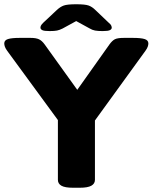

<svg xmlns="http://www.w3.org/2000/svg" viewBox="-23 -880 717 902"><path d="M320 2Q282 2 265.5 -7.5Q249 -17 249 -35V-316L11 -641Q3 -652 0 -660.5Q-3 -669 -3 -676Q-3 -691 14.5 -696.5Q32 -702 69 -702H121Q146 -702 160 -695.5Q174 -689 187 -671L340 -458L491 -671Q504 -689 516.5 -695.5Q529 -702 559 -702H602Q639 -702 656.5 -696.5Q674 -691 674 -676Q674 -669 671 -660.5Q668 -652 660 -641L423 -314V-35Q423 -17 406 -7.5Q389 2 352 2ZM210 -734Q184 -734 175.5 -738.5Q167 -743 167 -750Q167 -755 169.5 -760Q172 -765 180 -773L244 -833Q260 -848 276.5 -854Q293 -860 335 -860Q377 -860 393.5 -854Q410 -848 425 -833L488 -773Q497 -766 499.5 -760Q502 -754 502 -750Q502 -743 493.5 -738.5Q485 -734 459 -734Q437 -734 423.5 -736.5Q410 -739 397 -747L335 -781L271 -746Q257 -739 245 -736.5Q233 -734 210 -734Z"/></svg>

Font: Asap Expanded ExtraBold
Style: Regular
Weight: 800
Width: 7
Designer: Pablo Cosgaya
Foundry: Omnibus-Type
Version: Version 3.001; ttfautohint (v1.8.4.7-5d5b)